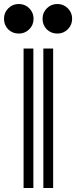

<svg xmlns="http://www.w3.org/2000/svg" viewBox="-27 -941 381 961"><path d="M14 -794Q-7 -816 -7 -847Q-7 -878 14.5 -899.5Q36 -921 67 -921Q98 -921 119.5 -899.5Q141 -878 141 -847Q141 -816 119.5 -794.5Q98 -773 67 -773Q36 -773 14 -794ZM207 -794Q186 -816 186 -847Q186 -878 207.5 -899.5Q229 -921 260 -921Q291 -921 312.5 -899.5Q334 -878 334 -847Q334 -816 312.5 -794.5Q291 -773 260 -773Q229 -773 207 -794ZM91 -698H140V0H91ZM190 -698H239V0H190Z"/></svg>

Font: Balans
Style: Regular
Weight: 400
Designer: Thomas Breure
Foundry: Thomas Breure
Version: Version 2.001